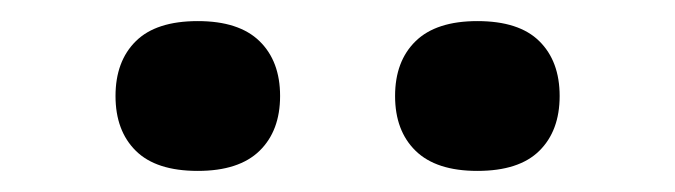

<svg xmlns="http://www.w3.org/2000/svg" viewBox="-20 -801 640 182"><path d="M432.5 -639Q393.5 -639 374 -658Q354.5 -677 354.5 -710Q354.5 -743 374 -762Q393.5 -781 432.5 -781Q472 -781 491.2 -762Q510.5 -743 510.5 -710Q510.5 -677 491.2 -658Q472 -639 432.5 -639ZM167.5 -639Q128 -639 108.8 -658Q89.5 -677 89.5 -710Q89.5 -743 108.8 -762Q128 -781 167.5 -781Q206.5 -781 226 -762Q245.5 -743 245.5 -710Q245.5 -677 226 -658Q206.5 -639 167.5 -639Z"/></svg>

Font: Encode Sans Exp SmBold
Style: Regular
Weight: 600
Width: 7
Designer: Multiple Designers
Foundry: Impallari Type
Version: Version 3.002; ttfautohint (v1.8.3) -l 8 -r 50 -G 200 -x 14 